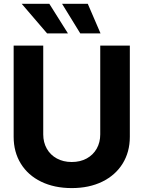

<svg xmlns="http://www.w3.org/2000/svg" viewBox="-20 -964 744 996"><path d="M50.8 -254.1V-727.5H204.3V-266.8Q204.3 -225.6 222.7 -192.9Q241.1 -160.3 274.8 -141.9Q308.4 -123.6 352.1 -123.6Q396.2 -123.6 429.7 -141.9Q463.2 -160.3 481.6 -192.8Q500 -225.3 500 -266.8V-727.5H653.5V-254.1Q653.5 -175.8 616.2 -115.4Q578.8 -55 510.5 -21.6Q442.3 11.7 352.1 11.7Q262 11.7 193.6 -21.5Q125.2 -54.7 88 -115.1Q50.8 -175.5 50.8 -254.1ZM301.9 -944.4H435.3L501.5 -790.7H396.4ZM92.5 -944.4H235.8L332.5 -790.7H224.3Z"/></svg>

Font: Intratopia Thin
Style: Regular
Weight: 100
Designer: Rasmus Andersson
Foundry: rsms
Version: Version 3.000;Glyphs 3.2.3 (3260)